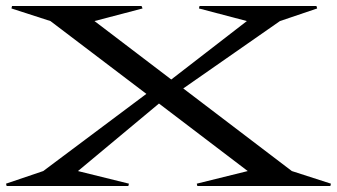

<svg xmlns="http://www.w3.org/2000/svg" viewBox="-46 -620 1123 640"><path d="M926.8 -49.8 1057.1 -7.8 1055.2 0H611.8L609.9 -7.8L779.8 -49.8L483.9 -274.9L213.9 -49.8L383.8 -7.8L381.8 0H-23.9L-25.9 -7.8L98.1 -49.8L441.9 -307.1L122.1 -549.8L-7.8 -591.8L-5.9 -600.1H425.8L429.2 -591.8L269 -549.8L524.9 -355L776.9 -549.8L617.2 -591.8L619.1 -600.1H1008.8L1011.2 -591.8L887.2 -549.8L564.9 -325.2Z"/></svg>

Font: Halibut Exp
Style: Regular
Weight: 400
Width: 7
Designer: Matteo Maggi
Foundry: Collletttivo
Version: Version 3.080 | FøM Fix